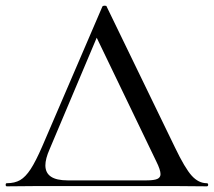

<svg xmlns="http://www.w3.org/2000/svg" viewBox="-25 -656 754 677"><path d="M-1 -10Q27 -10 46 -21Q65 -32 83 -59.5Q101 -87 124 -140L336 -633Q338 -636 344 -636Q351 -636 351 -633L592 -136Q627 -63 651 -36.5Q675 -10 704 -10Q709 -10 709 -4.5Q709 1 704 1L585 0H113L-1 1Q-5 1 -5 -4.5Q-5 -10 -1 -10ZM541 -42Q541 -57 526 -87L316 -523L150 -130Q135 -96 135 -73Q135 -20 213 -20H492Q518 -20 529.5 -25Q541 -30 541 -42Z"/></svg>

Font: Cormorant SC Medium
Style: Regular
Weight: 500
Designer: Christian Thalmann (Catharsis Fonts)
Foundry: Catharsis Fonts
Version: Version 4.000